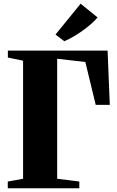

<svg xmlns="http://www.w3.org/2000/svg" viewBox="-20 -1016 634 1036"><path d="M22 0V-36.5L104.5 -51.5V-688.5L22.5 -705.5V-743H560.5L572.5 -450H496.5L440.5 -681.5L288.5 -699V-51.5L408 -36.5V0ZM326.5 -794 279.5 -829.5 415 -996 506.5 -922Q491 -903.5 470.5 -885.8Q450 -868 426.5 -851Q403 -834 378 -819.5Q353 -805 328 -794Z"/></svg>

Font: Merriweather 96pt Black
Style: Regular
Weight: 900
Version: Version 2.100